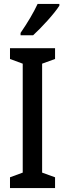

<svg xmlns="http://www.w3.org/2000/svg" viewBox="-20 -960 332 980"><path d="M283 -931V-940H172C151 -895 122 -846 85 -792V-780H149C191 -818 258 -891 283 -931ZM261 0V-55L195 -79V-635L261 -659V-714H31V-659L96 -635V-79L31 -55V0Z"/></svg>

Font: Noto Sans Sinhala UI ExtraCondensed Medium
Style: Regular
Weight: 500
Width: 2
Designer: Jelle Bosma - Monotype Design Team
Foundry: Monotype Imaging Inc.
Version: Version 2.006